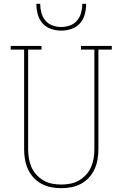

<svg xmlns="http://www.w3.org/2000/svg" viewBox="-20 -975 640 1003"><path d="M300 8Q273 8 247 3Q221 -2 197.5 -14.5Q174 -27 155.5 -47Q137 -67 126 -91.5Q115 -116 110.5 -142Q106 -168 106 -195V-716H36V-735H197V-716H127V-195Q127 -171 131 -147Q135 -123 144.5 -101.5Q154 -80 170.5 -62Q187 -44 208 -32Q229 -20 252.5 -15.5Q276 -11 300 -11Q324 -11 347.5 -15.5Q371 -20 392 -32Q413 -44 429.5 -62Q446 -80 455.5 -101.5Q465 -123 469 -147Q473 -171 473 -195V-716H403V-735H564V-716H494V-195Q494 -168 489.5 -142Q485 -116 474 -91.5Q463 -67 444.5 -47Q426 -27 402.5 -14.5Q379 -2 353 3Q327 8 300 8ZM300 -815Q273 -815 246.5 -824Q220 -833 202 -853.5Q184 -874 177 -901Q170 -928 170 -955H190Q190 -932 196 -909Q202 -886 217 -868Q232 -850 254.5 -842Q277 -834 300 -834Q323 -834 345.5 -842Q368 -850 383 -868Q398 -886 404 -909Q410 -932 410 -955H430Q430 -928 423 -901Q416 -874 398 -853.5Q380 -833 353.5 -824Q327 -815 300 -815Z"/></svg>

Font: Iosevka Curly Slab ThEx
Style: Regular
Weight: 100
Width: 7
Monospace: yes
Designer: Belleve Invis
Foundry: Belleve Invis
Version: Version 11.1.0; ttfautohint (v1.8.3)